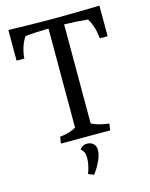

<svg xmlns="http://www.w3.org/2000/svg" viewBox="-129 -753 815 1045"><g transform="rotate(-15 278.5 -230.0)"><path d="M235 -64V-622Q158 -621 104 -615Q86 -590 76.5 -557.5Q67 -525 66 -499Q59 -498 45 -498Q29 -498 22 -499V-671Q160 -667 278 -667Q357 -667 430.5 -668.5Q504 -670 535 -671V-499Q528 -498 514 -498Q499 -498 491 -499Q484 -571 455 -614Q390 -621 323 -622V-64Q358 -45 421 -37L416 0H138L144 -37Q203 -44 235 -64ZM256 113Q256 94 251 81.5Q246 69 234 59Q249 37 273 37Q296 37 310 50Q324 63 324 84Q324 111 308.5 145Q293 179 269 211L238 198Q256 151 256 113Z"/></g></svg>

Font: Caladea
Style: Regular
Weight: 400
Designer: Carolina Giovagnoli and Andres Torresi
Foundry: Carolina Giovagnoli & Andres Torresi
Version: Version 1.001